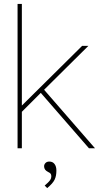

<svg xmlns="http://www.w3.org/2000/svg" viewBox="-20 -760 516 984"><path d="M206 -300 467 0H436L189 -284L92 -187V0H70V-740H92V-219L401 -525H433ZM209 191Q217 184 224.5 177Q232 170 237.5 162Q243 154 243 144Q243 136 240 131Q237 126 226 121Q216 116 211 109Q206 102 206 92Q206 83 213 75.5Q220 68 233 68Q250 68 259.5 80.5Q269 93 269 114Q269 127 267 138.5Q265 150 260 160.5Q255 171 245.5 181.5Q236 192 222 204Z"/></svg>

Font: Mach Thin
Style: Regular
Weight: 250
Version: Version 1.002